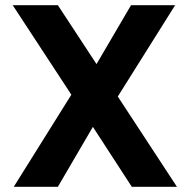

<svg xmlns="http://www.w3.org/2000/svg" viewBox="-20 -720 731 740"><path d="M33 0 255 -355 29 -700H203L352 -473L485 -700H655L434 -348L662 0H488L338 -231L203 0Z"/></svg>

Font: DM Sans 12pt Black
Style: Regular
Weight: 900
Version: Version 4.004;gftools[0.9.30]